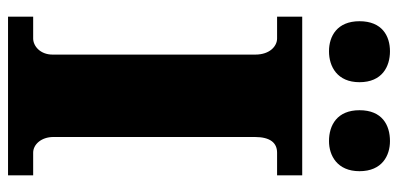

<svg xmlns="http://www.w3.org/2000/svg" viewBox="-270 -696 967 466"><g transform="rotate(90 213.0 -463.5)"><path d="M105 -779C142 -779 180 -799 180 -853C180 -908 142 -927 105 -927C68 -927 32 -908 32 -853C32 -799 68 -779 105 -779ZM323 -779C358 -779 396 -799 396 -853C396 -908 358 -927 323 -927C284 -927 248 -908 248 -853C248 -799 284 -779 323 -779ZM406 0V-61H351C331 -61 313 -81 313 -110V-599C313 -636 327 -653 351 -653H406V-714H21V-653H74C92 -653 113 -636 113 -600V-108C113 -78 92 -61 74 -61H21V0Z"/></g></svg>

Font: UArctic Serif Black
Style: Regular
Weight: 900
Designer: Customization by Puisto advertising & original work Monotype Design Team
Foundry: Monotype Imaging Inc.
Version: Version 2.004